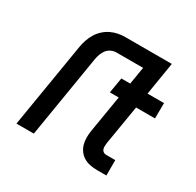

<svg xmlns="http://www.w3.org/2000/svg" viewBox="-157 -913 1115 1091"><g transform="rotate(30 400.0 -367.5)"><path d="M77 0 169 -557Q173 -581 181 -604Q189 -627 201.5 -648Q214 -669 233 -686.5Q252 -704 274.5 -715Q297 -726 320.5 -730.5Q344 -735 367 -735H672L637 -520H745L744 -419H620L577 -161Q576 -151 575.5 -141Q575 -131 577.5 -122Q580 -113 588 -107Q596 -101 606 -101H667V0H606Q582 0 559.5 -4.5Q537 -9 518.5 -20Q500 -31 487 -48.5Q474 -66 468 -87Q462 -108 462 -131Q462 -154 466 -178L506 -419H448L465 -520H523L542 -634H367Q350 -634 333.5 -626.5Q317 -619 306 -605Q295 -591 289 -574.5Q283 -558 280 -541L191 0Z"/></g></svg>

Font: Iosevka Aile Oblique
Style: Bold
Weight: 700
Italic angle: -9°
Designer: Belleve Invis
Foundry: Belleve Invis
Version: Version 31.1.0; ttfautohint (v1.8.4)